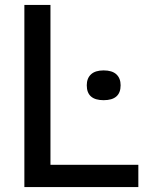

<svg xmlns="http://www.w3.org/2000/svg" viewBox="-20 -760 588 780"><path d="M79 0V-740H185V-90.5H542V0ZM401 -353Q332.5 -353 332.5 -413.5Q332.5 -442 349.8 -458Q367 -474 401 -474Q435.5 -474 452.8 -458Q470 -442 470 -413.5Q470 -353 401 -353Z"/></svg>

Font: Encode Sans Md
Style: Regular
Weight: 500
Designer: Multiple Designers
Foundry: Impallari Type
Version: Version 3.002; ttfautohint (v1.8.3) -l 8 -r 50 -G 200 -x 14 